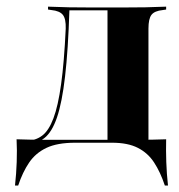

<svg xmlns="http://www.w3.org/2000/svg" viewBox="-20 -438 546 586"><path d="M209.7 -2.4Q154.8 -2.4 121.8 13.3Q88.7 29 69 58.1Q49.2 87.1 35.5 128.2H25.8Q29.8 91.9 31 56.5Q32.3 21 30.6 -12.9Q52.4 -12.1 75.4 -11.7Q98.4 -11.3 119.4 -11.3H209.7H336.3V-2.4ZM59.7 1.6 62.1 -8.9Q88.7 -8.9 108.9 -24.2Q129 -39.5 143.1 -77Q157.3 -114.5 166.5 -181Q175.8 -247.6 180.6 -350.8Q181.5 -380.6 171.8 -392.7Q162.1 -404.8 137.1 -407.3L126.6 -408.9V-417.7Q164.5 -416.1 190.7 -415.7Q216.9 -415.3 243.5 -415.3H249.2H371Q397.6 -415.3 423.8 -415.7Q450 -416.1 487.1 -417.7V-408.9L476.6 -407.3Q451.6 -404.8 442.3 -392.7Q433.1 -380.6 433.1 -350.8V-208.9H308.1V-408.9L311.3 -406.5H188.7L191.9 -408.1Q187.9 -284.7 178.6 -204.8Q169.4 -125 154 -79.8Q138.7 -34.7 115.3 -16.5Q91.9 1.6 59.7 1.6ZM308.1 -2.4V-208.9H433.1V-2.4ZM308.1 -2.4 308.9 -10.5 410.5 -11.3H321.8H398.4Q420.2 -11.3 443.1 -11.7Q466.1 -12.1 487.1 -12.9Q486.3 21 487.5 56.5Q488.7 91.9 492.7 128.2H483.1Q469.4 87.1 450.4 58.1Q431.5 29 400.8 13.3Q370.2 -2.4 321.8 -2.4Z"/></svg>

Font: Playfair 144pt SemiCondensed ExtraBold
Style: Regular
Weight: 800
Width: 4
Designer: Claus Eggers Sørensen
Foundry: Claus Eggers Sørensen
Version: Version 2.203